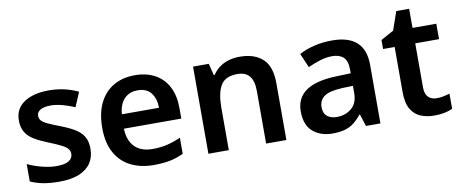

<svg xmlns="http://www.w3.org/2000/svg" viewBox="-61 -913 2822 1176"><g transform="rotate(-10 1350.0 -325.5)"><path d="M229 10Q172 10 129 2Q86 -6 49 -23V-131Q89 -112 137.5 -99.5Q186 -87 227 -87Q281 -87 305 -103Q329 -119 329 -146Q329 -163 318.5 -176.5Q308 -190 280.5 -204Q253 -218 203 -238Q153 -258 118.5 -278.5Q84 -299 66 -328.5Q48 -358 48 -402Q48 -475 106 -513.5Q164 -552 259 -552Q310 -552 354.5 -542Q399 -532 442 -512L404 -422Q367 -438 328 -448.5Q289 -459 256 -459Q214 -459 191.5 -446Q169 -433 169 -410Q169 -392 180 -379.5Q191 -367 219 -354Q247 -341 297 -322Q346 -303 380.5 -282Q415 -261 432.5 -231.5Q450 -202 450 -156Q450 -104 425 -67Q400 -30 351 -10Q302 10 229 10Z M814 10Q735 10 673.5 -20.5Q612 -51 577.5 -113Q543 -175 543 -267Q543 -360 574.5 -423.5Q606 -487 662.5 -519.5Q719 -552 794 -552Q867 -552 920 -523Q973 -494 1001.5 -439Q1030 -384 1030 -306V-241H673Q675 -168 714 -128Q753 -88 825 -88Q876 -88 917 -98Q958 -108 1001 -127V-27Q961 -8 918 1Q875 10 814 10ZM676 -330H907Q907 -386 879.5 -422Q852 -458 796 -458Q744 -458 712.5 -425Q681 -392 676 -330Z M1156 0V-542H1254L1272 -469H1278Q1296 -497 1322 -515.5Q1348 -534 1379.5 -543Q1411 -552 1447 -552Q1539 -552 1590 -505Q1641 -458 1641 -353V0H1515V-327Q1515 -389 1490.5 -419.5Q1466 -450 1415 -450Q1339 -450 1311 -402Q1283 -354 1283 -264V0Z M1927 10Q1854 10 1806 -30.5Q1758 -71 1758 -157Q1758 -240 1820.5 -283.5Q1883 -327 2009 -331L2100 -334V-357Q2100 -412 2075 -434.5Q2050 -457 2006 -457Q1967 -457 1928.5 -444.5Q1890 -432 1854 -416L1816 -504Q1856 -526 1909 -539Q1962 -552 2022 -552Q2123 -552 2174.5 -505.5Q2226 -459 2226 -364V0H2136L2112 -75H2108Q2085 -46 2060.5 -27Q2036 -8 2004 1Q1972 10 1927 10ZM1970 -85Q2025 -85 2062.5 -117Q2100 -149 2100 -210V-256L2034 -254Q1952 -250 1920 -226.5Q1888 -203 1888 -160Q1888 -122 1911 -103.5Q1934 -85 1970 -85Z M2560 10Q2513 10 2475.5 -5.5Q2438 -21 2415.5 -59Q2393 -97 2393 -166V-446H2321V-502L2401 -546L2441 -661H2521V-542H2669V-446H2521V-172Q2521 -131 2540.5 -111.5Q2560 -92 2593 -92Q2615 -92 2636 -96.5Q2657 -101 2674 -106V-12Q2654 -2 2624.5 4Q2595 10 2560 10Z"/></g></svg>

Font: Noto Sans Symbols SemiBold
Style: Regular
Weight: 600
Version: Version 2.002